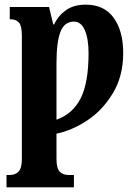

<svg xmlns="http://www.w3.org/2000/svg" viewBox="-20 -566 584 826"><path d="M8 187H20Q46 187 60 172Q74 157 74 119V-413Q74 -455 61.5 -469Q49 -483 25 -483H22V-536H191L209 -461H213Q230 -498 263.5 -522Q297 -546 349 -546Q428 -546 469 -489.5Q510 -433 510 -338Q510 -238 465 -164Q420 -90 354 -47Q288 -4 223 9V118Q223 157 236.5 172Q250 187 277 187H298V240H8ZM361 -337Q361 -399 345 -436Q329 -473 298 -473Q257 -473 240 -429Q223 -385 223 -293V-51Q293 -76 327 -143Q361 -210 361 -337Z"/></svg>

Font: Noto Serif CondExtraBold
Style: Regular
Weight: 800
Width: 3
Designer: Monotype Design Team
Foundry: Monotype Imaging Inc.
Version: Version 1.001